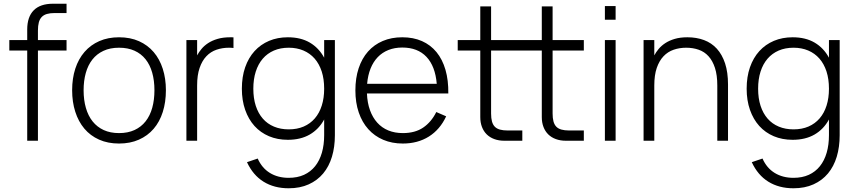

<svg xmlns="http://www.w3.org/2000/svg" viewBox="-20 -755 4594 1030"><path d="M30 -484V-540H126V-596.5Q126 -664.5 161 -699.8Q196 -735 264 -735H337V-685H272.5Q248.5 -685 231.5 -680Q214.5 -675 203.8 -663.8Q193 -652.5 188.2 -634.5Q183.5 -616.5 183.5 -591V-540H337V-484H183.5V0H126V-484Z M618.5 15Q558.5 15 511.5 -6Q464.5 -27 432.5 -65Q400.5 -103 383.8 -155.5Q367 -208 367 -271Q367 -334.5 384 -386.8Q401 -439 433.5 -476.5Q466 -514 512.8 -534.5Q559.5 -555 618.5 -555Q679 -555 725.8 -534Q772.5 -513 804.5 -475.5Q836.5 -438 853.2 -385.8Q870 -333.5 870 -271Q870 -207 853.2 -154.2Q836.5 -101.5 804.2 -64Q772 -26.5 725.2 -5.8Q678.5 15 618.5 15ZM618.5 -41Q666 -41 701.8 -57.5Q737.5 -74 761.2 -104.2Q785 -134.5 796.8 -177Q808.5 -219.5 808.5 -271Q808.5 -323 796.5 -365.2Q784.5 -407.5 760.8 -437.2Q737 -467 701.5 -483Q666 -499 618.5 -499Q570.5 -499 534.8 -482.2Q499 -465.5 475.5 -435.5Q452 -405.5 440.2 -363.5Q428.5 -321.5 428.5 -271Q428.5 -218.5 440.8 -176Q453 -133.5 477 -103.5Q501 -73.5 536.5 -57.2Q572 -41 618.5 -41Z M1232.5 -497.5Q1221.5 -499 1208.5 -499Q1172.5 -499 1141.2 -488.2Q1110 -477.5 1087 -453.2Q1064 -429 1050.8 -390.5Q1037.5 -352 1037.5 -296.5V0H980V-540H1037.5V-458Q1046.5 -475 1060.8 -492.2Q1075 -509.5 1096.2 -523.5Q1117.5 -537.5 1146.8 -546.2Q1176 -555 1215 -555Q1219.5 -555 1223.8 -555Q1228 -555 1232.5 -554.5Z M1524 -555Q1593.5 -555 1642 -526.5Q1690.5 -498 1719 -445.5V-540H1776.5V-29.5Q1776.5 33.5 1760.8 85.8Q1745 138 1713.8 175.5Q1682.5 213 1636 234Q1589.5 255 1528.5 255Q1451 255 1394 219.8Q1337 184.5 1305 115L1362.5 95.5Q1385 146.5 1428 172.8Q1471 199 1528.5 199Q1575.5 199 1611 182.8Q1646.5 166.5 1670.5 136.5Q1694.5 106.5 1706.8 64.2Q1719 22 1719 -30V-114Q1690.5 -61.5 1641.5 -33.2Q1592.5 -5 1524 -5Q1468.5 -5 1423 -24.2Q1377.5 -43.5 1345.2 -79.2Q1313 -115 1295.2 -165.8Q1277.5 -216.5 1277.5 -279Q1277.5 -343 1295.2 -394Q1313 -445 1345.5 -480.8Q1378 -516.5 1423.5 -535.8Q1469 -555 1524 -555ZM1529 -61Q1574 -61 1609.2 -76.2Q1644.5 -91.5 1669 -120Q1693.5 -148.5 1706.2 -188.8Q1719 -229 1719 -279Q1719 -331 1705.8 -371.8Q1692.5 -412.5 1667.8 -440.8Q1643 -469 1607.8 -484Q1572.5 -499 1529 -499Q1484.5 -499 1449.2 -483.8Q1414 -468.5 1389.5 -440Q1365 -411.5 1352 -370.8Q1339 -330 1339 -279Q1339 -227.5 1352.2 -187Q1365.5 -146.5 1390 -118.5Q1414.5 -90.5 1449.8 -75.8Q1485 -61 1529 -61Z M2141 -41Q2207 -41 2250.5 -70.8Q2294 -100.5 2320.5 -154L2373.5 -131Q2340.5 -60 2280.8 -22.5Q2221 15 2141 15Q2083 15 2036 -5Q1989 -25 1955.8 -62Q1922.5 -99 1904.5 -151.8Q1886.5 -204.5 1886.5 -270Q1886.5 -336 1904 -388.8Q1921.5 -441.5 1954.2 -478.5Q1987 -515.5 2033.5 -535.2Q2080 -555 2138 -555Q2197.5 -555 2243.8 -534.5Q2290 -514 2321.8 -475.2Q2353.5 -436.5 2369.8 -380.5Q2386 -324.5 2385 -253.5H1948.5Q1950.5 -203.5 1964.8 -164Q1979 -124.5 2003.8 -97Q2028.5 -69.5 2063.2 -55.2Q2098 -41 2141 -41ZM2323 -305.5Q2315 -400 2267.8 -450Q2220.5 -500 2138 -500Q2097 -500 2063.8 -486.8Q2030.5 -473.5 2006.5 -448.5Q1982.5 -423.5 1968 -387.5Q1953.5 -351.5 1949.5 -305.5Z M2435.5 -540H2556.5V-720.5H2614.5V-540H2782V-484H2614.5V-146Q2614.5 -121 2619.2 -103.5Q2624 -86 2634.5 -75.2Q2645 -64.5 2662 -59.8Q2679 -55 2703.5 -55H2782V0H2686Q2656 0 2632 -8.8Q2608 -17.5 2591.2 -34Q2574.5 -50.5 2565.5 -74Q2556.5 -97.5 2556.5 -127V-484H2435.5ZM2765.5 -540H2886.5V-720.5H2944.5V-540H3112V-484H2944.5V-146Q2944.5 -121 2949.2 -103.5Q2954 -86 2964.5 -75.2Q2975 -64.5 2992 -59.8Q3009 -55 3033.5 -55H3112V0H3016Q2986 0 2962 -8.8Q2938 -17.5 2921.2 -34Q2904.5 -50.5 2895.5 -74Q2886.5 -97.5 2886.5 -127V-484H2765.5Z M3225 -649V-722.5H3282.5V-649ZM3225 0V-540H3282.5V0Z M3828 -296.5Q3828 -352 3815.5 -390.5Q3803 -429 3781 -453.2Q3759 -477.5 3728.2 -488.2Q3697.5 -499 3661 -499Q3625 -499 3593.8 -488.2Q3562.5 -477.5 3539.5 -453.2Q3516.5 -429 3503.2 -390.5Q3490 -352 3490 -296.5V0H3432.5V-540H3490V-458Q3499 -475 3513.2 -492.2Q3527.5 -509.5 3548.8 -523.5Q3570 -537.5 3599.2 -546.2Q3628.5 -555 3667.5 -555Q3716.5 -555 3756.8 -540Q3797 -525 3825.5 -493.8Q3854 -462.5 3869.8 -414.8Q3885.5 -367 3885.5 -301.5V0H3828Z M4232 -555Q4301.5 -555 4350 -526.5Q4398.5 -498 4427 -445.5V-540H4484.5V-29.5Q4484.5 33.5 4468.8 85.8Q4453 138 4421.8 175.5Q4390.5 213 4344 234Q4297.5 255 4236.5 255Q4159 255 4102 219.8Q4045 184.5 4013 115L4070.5 95.5Q4093 146.5 4136 172.8Q4179 199 4236.5 199Q4283.5 199 4319 182.8Q4354.5 166.5 4378.5 136.5Q4402.5 106.5 4414.8 64.2Q4427 22 4427 -30V-114Q4398.5 -61.5 4349.5 -33.2Q4300.5 -5 4232 -5Q4176.5 -5 4131 -24.2Q4085.5 -43.5 4053.2 -79.2Q4021 -115 4003.2 -165.8Q3985.5 -216.5 3985.5 -279Q3985.5 -343 4003.2 -394Q4021 -445 4053.5 -480.8Q4086 -516.5 4131.5 -535.8Q4177 -555 4232 -555ZM4237 -61Q4282 -61 4317.2 -76.2Q4352.5 -91.5 4377 -120Q4401.5 -148.5 4414.2 -188.8Q4427 -229 4427 -279Q4427 -331 4413.8 -371.8Q4400.5 -412.5 4375.8 -440.8Q4351 -469 4315.8 -484Q4280.5 -499 4237 -499Q4192.5 -499 4157.2 -483.8Q4122 -468.5 4097.5 -440Q4073 -411.5 4060 -370.8Q4047 -330 4047 -279Q4047 -227.5 4060.2 -187Q4073.5 -146.5 4098 -118.5Q4122.5 -90.5 4157.8 -75.8Q4193 -61 4237 -61Z"/></svg>

Font: Vela Sans Light
Style: Regular
Weight: 300
Designer: Principal design: Mikhail Sharanda - project Manrope.
Design modification: Ravid Balaliev
Foundry: Mikhail Sharanda
Version: Version 1.001